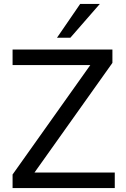

<svg xmlns="http://www.w3.org/2000/svg" viewBox="-20 -957 639 977"><path d="M44 0V-69L463 -659V-626H44V-705H552V-637L132 -46V-79H564V0ZM270 -765 388 -937H488L338 -765Z"/></svg>

Font: Mulish ExtraLight Medium
Style: Regular
Weight: 500
Version: Version 3.603